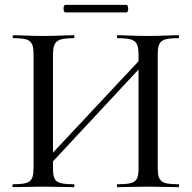

<svg xmlns="http://www.w3.org/2000/svg" viewBox="-20 -770 789 790"><path d="M249 -719H500C510 -719 510 -750 500 -750H249C239 -750 239 -719 249 -719ZM714 -12C642 -12 629 -23 629 -81V-544C629 -601 642 -613 714 -613C718 -613 718 -625 714 -625C681 -625 636 -622 590 -622C537 -622 496 -625 464 -625C460 -625 460 -613 464 -613C539 -613 550 -599 550 -542V-518L198 -142V-542C198 -599 211 -613 284 -613C287 -613 287 -625 284 -625C250 -625 208 -622 156 -622C110 -622 68 -625 35 -625C31 -625 31 -613 35 -613C106 -613 118 -601 118 -544V-81C118 -23 105 -12 34 -12C30 -12 30 0 34 0C67 0 110 -2 156 -2C208 -2 249 0 284 0C287 0 287 -12 284 -12C209 -12 198 -23 198 -81V-106L550 -484V-81C550 -23 539 -12 464 -12C460 -12 460 0 464 0C496 0 537 -2 590 -2C636 -2 681 0 714 0C718 0 718 -12 714 -12Z"/></svg>

Font: Cormorant Infant Book
Style: Regular
Weight: 500
Designer: Christian Thalmann (Catharsis Fonts)
Version: Version 1.000;PS 002.000;hotconv 1.0.88;makeotf.lib2.5.64775